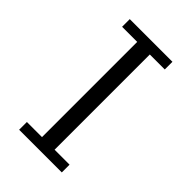

<svg xmlns="http://www.w3.org/2000/svg" viewBox="-215 -792 873 873"><g transform="rotate(45 222.0 -355.5)"><path d="M83 0.5V-49.3H180.2V-661.6H83V-710.9H357.4V-661.6H261.2V-49.3H357.4V0.5Z"/></g></svg>

Font: Comme Light
Style: Regular
Weight: 300
Version: Version 1.000;gftools[0.9.27]